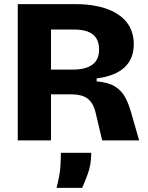

<svg xmlns="http://www.w3.org/2000/svg" viewBox="-20 -680 719 930"><path d="M66 0V-660H346Q399 -660 443.5 -651.5Q488 -643 522 -627Q556 -611 580 -587.5Q604 -564 616 -533.5Q628 -503 628 -465Q628 -431 617 -403Q606 -375 583.5 -354Q561 -333 527.5 -319.5Q494 -306 448 -300V-286Q505 -281 537 -261Q569 -241 586.5 -208.5Q604 -176 616 -132L654 0H475L446 -122Q438 -162 422.5 -183.5Q407 -205 383.5 -214Q360 -223 323 -223H227V0ZM227 -343H334Q394 -343 427 -366.5Q460 -390 460 -440Q460 -489 430 -513Q400 -537 338 -537H227ZM254 230Q270 168 272.5 126.5Q275 85 275 60H422Q422 115 406.5 158.5Q391 202 378 230Z"/></svg>

Font: Bricolage Grotesque 24pt ExtraBold
Style: Regular
Weight: 800
Designer: Mathieu Triay
Foundry: Atelier Triay
Version: Version 1.001;gftools[0.9.33.dev8+g029e19f]